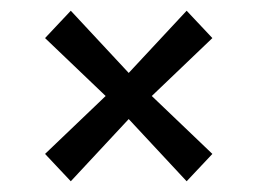

<svg xmlns="http://www.w3.org/2000/svg" viewBox="-20 -420 480 358"><path d="M177 -241 64 -349 112 -400 220 -284 328 -400 376 -349 263 -241 376 -133 328 -82 220 -198 112 -82 64 -133Z"/></svg>

Font: Yrsa Medium
Style: Regular
Weight: 500
Designer: Anna Giedrys (Yrsa+Rasa design), David Brezina (Yrsa art-direction, Rasa art-direction, design)
Foundry: Rosetta Type Foundry
Version: Version 2.004